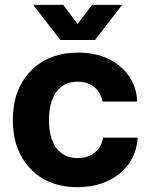

<svg xmlns="http://www.w3.org/2000/svg" viewBox="-20 -763 617 792"><path d="M299 9Q178 9 105.5 -67Q33 -143 33 -268Q33 -394 106.5 -470Q180 -546 304 -546Q407 -546 474.5 -490Q542 -434 546 -344H403Q395 -384 367.5 -405Q340 -426 300 -426Q243 -426 212.5 -384Q182 -342 182 -268Q182 -191 213.5 -151Q245 -111 299 -111Q344 -111 371.5 -134Q399 -157 405 -195H548Q542 -103 473.5 -47Q405 9 299 9ZM229 -598 117 -743H241L300 -664L360 -743H484L372 -598Z"/></svg>

Font: Mona Sans
Style: Bold
Weight: 700
Designer: Deni Anggara
Foundry: GitHub
Version: Version 2.000;Glyphs 3.2.3 (3260)